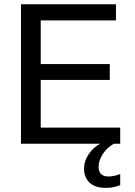

<svg xmlns="http://www.w3.org/2000/svg" viewBox="-20 -679 640 907"><path d="M79.1 0V-658.7H527.8V-582.5H172.4V-376.5H498.5V-301.3H172.4V-76.2H547.9V0ZM547.9 195.3Q517.1 208.5 480 208.5Q428.7 208.5 402.8 183.6Q377 158.7 377 117.2Q377 84 397.2 52Q417.5 20 452.6 0H517.6Q486.3 17.6 466.1 48.1Q445.8 78.6 445.8 110.8Q445.8 131.3 457.8 143.1Q469.7 154.8 491.7 154.8Q518.1 154.8 547.9 143.1Z"/></svg>

Font: Courier New
Style: Regular
Weight: 400
Designer: Steve Matteson
Foundry: Ascender Corporation
Version: Version 2.00.3